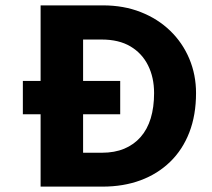

<svg xmlns="http://www.w3.org/2000/svg" viewBox="-20 -694 789 714"><path d="M131 0V-674H289V0ZM361 0H131V-126H359Q406 -126 442 -141Q478 -156 503 -184.5Q528 -213 540.5 -254Q553 -295 553 -348Q553 -406 530.5 -451Q508 -496 465 -521.5Q422 -547 358 -547H131V-674H363Q440 -674 503.5 -649Q567 -624 613 -579.5Q659 -535 684 -475.5Q709 -416 709 -348Q709 -266 684 -201.5Q659 -137 612.5 -92Q566 -47 502.5 -23.5Q439 0 361 0ZM427 -269H65V-393H427Z"/></svg>

Font: Hind Variable Light
Style: Regular
Weight: 300
Designer: Manushi Parikh, Satya Rajpurohit
Foundry: Indian Type Foundry
Version: Version 3.000